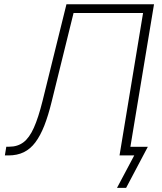

<svg xmlns="http://www.w3.org/2000/svg" viewBox="-20 -748 781 924"><path d="M3.4 0 10.3 -42H24.9Q64.5 -42 92.8 -63.2Q121.1 -84.5 142.8 -132.8Q164.6 -181.2 184.6 -261.7L299.8 -727.5H721.2L600.6 0H555.2L668.5 -685.5H334L228.5 -258.3Q212.4 -192.4 193.4 -143.8Q174.3 -95.2 150.4 -63.2Q126.5 -31.2 94.7 -15.6Q63 0 20.5 0ZM543 156.2 626 0H574.2L581.1 -41.5H691.4L586.9 156.2Z"/></svg>

Font: Inter 20pt ExtraLight
Style: Italic
Weight: 250
Italic angle: -9.3988°
Version: Version 4.001;git-66647c0bb